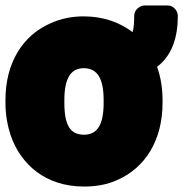

<svg xmlns="http://www.w3.org/2000/svg" viewBox="-26 -636 672 704"><path d="M550 -391C605 -433 626 -499 626 -578C626 -594 612 -616 589 -616H504C488 -616 466 -601 466 -578C466 -554 465 -534 460 -518C415 -553 354 -576 281 -576C238 -576 198 -568 160 -551C57 -506 -6 -406 -6 -269V-259C-6 -216 1 -177 13 -140C50 -33 141 48 282 48C326 48 367 41 404 24C507 -21 570 -122 570 -259V-269C570 -314 563 -354 550 -391ZM281 -386C331 -386 354 -348 354 -269V-259C354 -179 331 -142 282 -142C231 -142 210 -178 210 -259V-269C210 -348 233 -386 281 -386Z"/></svg>

Font: Asimov Print
Style: E
Weight: 500
Designer: Google
Version: Version 2.000980; 2014